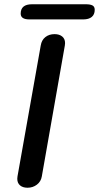

<svg xmlns="http://www.w3.org/2000/svg" viewBox="-20 -870 464 900"><path d="M61 -32Q61 -39 62 -43L171 -657Q175 -682 192.5 -696Q210 -710 236 -710Q258 -710 271.5 -699Q285 -688 285 -668Q285 -661 284 -657L176 -43Q172 -19 153 -4.5Q134 10 109 10Q87 10 74 -1Q61 -12 61 -32ZM77 -806Q77 -850 130 -850H383Q403 -850 413.5 -844.5Q424 -839 424 -824Q424 -802 410 -790.5Q396 -779 370 -779H118Q77 -779 77 -806Z"/></svg>

Font: Kodchasan SemiBold
Style: Italic
Weight: 600
Italic angle: -10°
Version: Version 1.000; ttfautohint (v1.6)